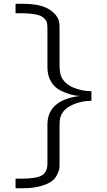

<svg xmlns="http://www.w3.org/2000/svg" viewBox="-20 -770 565 1012"><path d="M62 171.9H86.9Q174.8 171.9 202.4 153.3Q230 134.8 230 91.8V-112.8Q230 -242.7 400.9 -264.2Q378.9 -265.1 354.5 -271.5Q330.1 -277.8 299.6 -292.5Q269 -307.1 249.5 -339.1Q230 -371.1 230 -415V-620.1Q230 -640.1 227.1 -651.1Q224.1 -662.1 211.2 -675Q198.2 -688 167.2 -694.1Q136.2 -700.2 85.9 -700.2H62V-750H99.1Q194.3 -750 241.2 -719.5Q288.1 -689 293 -646Q293.9 -637.2 293.9 -620.1V-418Q295.9 -380.9 303.2 -365.2Q320.3 -329.1 363.8 -309.6Q407.2 -290 461.9 -289.1V-238.8Q398.9 -237.8 349.9 -211.4Q300.8 -185.1 294.9 -133.8L293.9 -109.9V91.8Q293.9 107.9 292.5 119.4Q291 130.9 280.5 151.9Q270 172.9 251 186.5Q231.9 200.2 192.9 211.2Q153.8 222.2 99.1 222.2H62Z"/></svg>

Font: CMU Bright
Style: Roman
Weight: 500
Version: Version 0.7.0